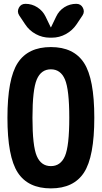

<svg xmlns="http://www.w3.org/2000/svg" viewBox="-20 -990 540 1019"><path d="M278.3 -902.3Q293 -933.6 321.8 -951.7Q350.6 -969.7 384.8 -969.7Q409.2 -969.7 419.9 -948.7Q430.7 -927.7 418 -908.2L386.7 -861.3Q364.3 -828.1 329.6 -809.1Q294.9 -790 254.9 -790H245.1Q205.1 -790 169.9 -809.1Q134.8 -828.1 113.3 -861.3L82 -908.2Q69.3 -927.7 80.1 -948.7Q90.8 -969.7 115.2 -969.7Q149.4 -969.7 178.2 -951.2Q207 -932.6 221.7 -902.3L249 -845.7Q249 -844.7 250 -844.7Q251 -844.7 251 -845.7ZM175.3 -161.6Q198.2 -108.4 250 -108.4Q301.8 -108.4 324.7 -161.6Q347.7 -214.8 347.7 -364.7Q347.7 -514.6 324.7 -568.4Q301.8 -622.1 250 -622.1Q198.2 -622.1 175.3 -568.4Q152.3 -514.6 152.3 -364.7Q152.3 -214.8 175.3 -161.6ZM74.2 -656.2Q128.9 -740.2 250 -740.2Q371.1 -740.2 425.8 -656.2Q480.5 -572.3 480.5 -365.2Q480.5 -158.2 425.8 -74.2Q371.1 9.8 250 9.8Q128.9 9.8 74.2 -74.2Q19.5 -158.2 19.5 -365.2Q19.5 -572.3 74.2 -656.2Z"/></svg>

Font: Rounded-X Mgen+ 2m bold
Style: Bold
Weight: 700
Designer: [Source Han Sans]
Ryoko NISHIZUKA  (kana & ideographs); Paul D. Hunt (Latin, Greek & Cyrillic); Wenlong ZHANG  (bopomofo
Version: Version 1.059.20150602